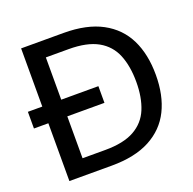

<svg xmlns="http://www.w3.org/2000/svg" viewBox="-124 -826 959 952"><g transform="rotate(-20 355.5 -350.0)"><path d="M8 -305V-393H380V-305ZM84 0V-700H308Q430 -700 510 -657Q590 -614 628.5 -535.5Q667 -457 667 -349Q667 -241 628.5 -163Q590 -85 510 -42.5Q430 0 308 0ZM184 -84H304Q401 -84 458 -116Q515 -148 539.5 -207.5Q564 -267 564 -349Q564 -432 539.5 -492Q515 -552 458 -584Q401 -616 304 -616H184Z"/></g></svg>

Font: DM Sans 28pt Medium
Style: Regular
Weight: 500
Version: Version 4.004;gftools[0.9.30]